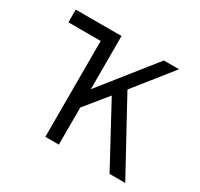

<svg xmlns="http://www.w3.org/2000/svg" viewBox="-147 -886 1117 1072"><g transform="rotate(30 411.5 -350.0)"><path d="M53 -618V-700H305V-618ZM261 0V-700H348V-357L621 -700H719L526 -458L776 0H675L467 -385L348 -239V0Z"/></g></svg>

Font: Undotted
Style: Regular
Weight: 400
Designer: Delve Withrington, Dave Bailey, Thomas Jockin
Foundry: Delve Fonts LLC
Version: Version 4.000